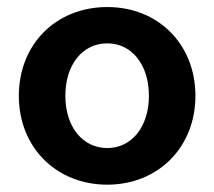

<svg xmlns="http://www.w3.org/2000/svg" viewBox="-20 -500 594 532"><path d="M277.3 11.7C418 11.7 521.5 -91.8 521.5 -234.4C521.5 -377.9 418 -480.5 277.3 -480.5C135.7 -480.5 32.2 -377.9 32.2 -234.4C32.2 -91.8 135.7 11.7 277.3 11.7ZM277.3 -89.8C209 -89.8 161.1 -148.4 161.1 -234.4C161.1 -321.3 209 -379.9 277.3 -379.9C344.7 -379.9 392.6 -321.3 392.6 -234.4C392.6 -148.4 344.7 -89.8 277.3 -89.8Z"/></svg>

Font: Ed Sans Neue SemiBold
Style: Regular
Weight: 600
Designer: Stephen Hutchings
Version: Version 1.004;PS 001.004;hotconv 1.0.88;makeotf.lib2.5.64775